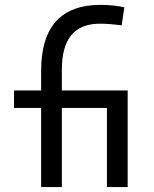

<svg xmlns="http://www.w3.org/2000/svg" viewBox="-20 -762 626 782"><path d="M147.5 0V-322.3H37.1V-393.6H147.5V-473.6Q147.5 -742.2 389.6 -742.2Q439.5 -742.2 486.3 -732.4L475.6 -658.7Q424.3 -665.5 386.7 -665.5Q231.9 -665.5 231.9 -478.5V-393.6H500V0H415.5V-322.3H231.9V0Z"/></svg>

Font: Cascadia Mono SemiLight
Style: Regular
Weight: 350
Monospace: yes
Designer: Aaron Bell
Foundry: Saja Typeworks
Version: Version 2404.023; ttfautohint (v1.8.4)